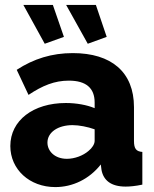

<svg xmlns="http://www.w3.org/2000/svg" viewBox="-20 -751 626 781"><path d="M75 -731 162 -573 240 -601 195 -731ZM249 -731 337 -573 414 -601 370 -731ZM22 -157C22 -62 100 10 205 10C275 10 343 -22 390 -82L393 -59C401 -18 431 8 491 8C508 8 531 6 559 0V-133C534 -135 525 -146 525 -178V-315C525 -458 433 -535 276 -535C191 -535 117 -512 48 -467L96 -365C153 -403 202 -423 260 -423C331 -423 365 -392 365 -334V-311C334 -324 291 -332 248 -332C115 -332 22 -261 22 -157ZM340 -137C318 -118 284 -105 252 -105C203 -105 173 -136 173 -171C173 -213 216 -242 275 -242C302 -242 337 -235 365 -225V-178C365 -165 355 -149 340 -137Z"/></svg>

Font: FIGSv2-sans-serif ExtraBold
Style: Regular
Weight: 800
Designer: Matt McInerney, Pablo Impallari, Rodrigo Fuenzalida,Mirko Velimirovic
Foundry: Matt McInerney, Pablo Impallari, Rodrigo Fuenzalida
Version: Version 4.021;hotconv 1.0.109;makeotfexe 2.5.65596